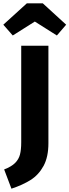

<svg xmlns="http://www.w3.org/2000/svg" viewBox="-36 -969 419 1158"><path d="M33 169 -11 53Q33 36 55 14Q77 -8 84.5 -37Q92 -66 92 -111V-693H256V-105Q256 -22 226.5 32Q197 86 148.5 116.5Q100 147 33 169ZM-16 -820 126 -949H222L363 -820L307 -755L174 -839L41 -755Z"/></svg>

Font: Fira Sans BGR
Style: Bold
Weight: 700
Designer: bBox Type GmbH & Carrois Corporate GbR & Edenspiekermann AG
Foundry: bBox Type GmbH & Carrois Corporate GbR & Edenspiekermann AG
Version: Version 4.301